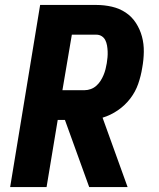

<svg xmlns="http://www.w3.org/2000/svg" viewBox="-20 -755 640 775"><path d="M21 0 142 -735H369Q401 -735 431.5 -728Q462 -721 487 -704.5Q512 -688 528.5 -662.5Q545 -637 553 -607.5Q561 -578 560.5 -545.5Q560 -513 554 -481Q549 -449 538 -417Q527 -385 506 -357.5Q485 -330 456 -310Q427 -290 394 -280L495 0H340L242 -271H213L168 0ZM232 -391H322Q334 -391 346.5 -395.5Q359 -400 369 -409Q379 -418 386 -429Q393 -440 398 -452Q403 -464 406 -476Q409 -488 411 -500Q413 -512 414 -524Q415 -536 414.5 -548Q414 -560 412 -571.5Q410 -583 405 -593Q400 -603 390.5 -609Q381 -615 369 -615H270Z"/></svg>

Font: Iosevka SS04 Heavy Extended
Style: Italic
Weight: 900
Width: 7
Italic angle: -9°
Monospace: yes
Designer: Belleve Invis
Foundry: Belleve Invis
Version: Version 19.0.0; ttfautohint (v1.8.4)